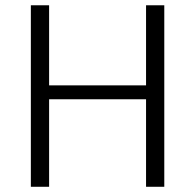

<svg xmlns="http://www.w3.org/2000/svg" viewBox="-20 -715 748 735"><path d="M98.1 0V-694.8H168V-388.2H539.1V-694.8H608.9V0H539.1V-335H168V0Z"/></svg>

Font: CMU Bright
Style: Roman
Weight: 500
Version: Version 0.7.0